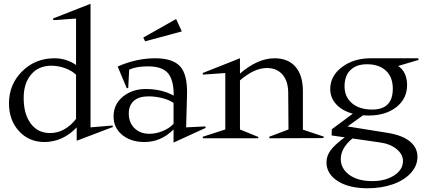

<svg xmlns="http://www.w3.org/2000/svg" viewBox="-20 -736 2248 1022"><path d="M27.8 -186Q27.8 -286.6 97.7 -356.2Q167.5 -425.8 270 -425.8Q333 -425.8 384.8 -390.1V-637.2L265.1 -628.9L261.2 -637.2L461.9 -715.8V-58.1L579.1 -67.9L581.1 -60.1L388.2 13.2V-58.1Q353 -20 308.6 0Q264.2 20 216.8 20Q134.3 20 81.1 -38.1Q27.8 -96.2 27.8 -186ZM106 -214.8Q106 -128.9 143.6 -78.4Q181.2 -27.8 246.1 -27.8Q325.7 -27.8 384.8 -103V-337.9Q363.3 -359.4 327.1 -372.8Q291 -386.2 252.9 -386.2Q185.5 -386.2 145.8 -339.6Q106 -293 106 -214.8Z M584.5 -116.2Q584.5 -180.7 634 -221.4Q683.6 -262.2 755.9 -262.2Q840.8 -262.2 904.8 -227.1Q904.8 -311 873.8 -346.9Q842.8 -382.8 767.6 -382.8Q705.1 -382.8 667.5 -365.2L662.6 -268.1L654.8 -266.1L606.4 -381.8Q705.1 -425.8 806.6 -425.8Q900.4 -425.8 939.5 -381.8Q978.5 -337.9 975.6 -231.9L970.7 -58.1L1072.8 -63L1074.7 -55.2L903.8 22.9V-46.9Q836.9 20 748.5 20Q676.8 20 630.6 -17.8Q584.5 -55.7 584.5 -116.2ZM665.5 -130.9Q665.5 -83.5 695.8 -53.7Q726.1 -23.9 775.4 -23.9Q810.5 -23.9 845.9 -38.3Q881.3 -52.7 903.8 -77.1V-188Q880.4 -204.6 843.5 -213.9Q806.6 -223.1 770.5 -223.1Q720.2 -223.1 692.9 -199.5Q665.5 -175.8 665.5 -130.9ZM742.7 -536.1 917.5 -634.8 947.8 -568.8 752.4 -516.1Z M1060.5 -338.9 1058.6 -347.2 1257.3 -425.8V-344.2Q1351.6 -425.8 1441.4 -425.8Q1513.7 -425.8 1553 -380.4Q1592.3 -335 1592.3 -251V-45.9L1703.6 -8.8L1701.2 -1L1414.6 0L1412.6 -7.8L1515.6 -46.9L1514.2 -240.2Q1514.2 -303.7 1483.9 -338.9Q1453.6 -374 1400.4 -374Q1333.5 -374 1257.3 -308.1V-46.9L1355.5 -6.8L1353.5 0H1060.5L1058.6 -7.8L1179.2 -46.9V-347.2Z M1737.8 -262.2Q1737.8 -331.5 1800 -378.7Q1862.3 -425.8 1953.1 -425.8H2206.1L2208 -417L2099.1 -384.8Q2122.1 -370.6 2134.5 -344Q2147 -317.4 2147 -283.2Q2147 -211.4 2090.3 -166.3Q2033.7 -121.1 1941.9 -121.1Q1920.9 -121.1 1912.1 -122.1L1830.1 -63L2043 -28.8Q2122.1 -16.1 2162.1 17.1Q2202.1 50.3 2202.1 98.1Q2202.1 147 2166 185.8Q2129.9 224.6 2069.6 245.4Q2009.3 266.1 1937 266.1Q1837.4 266.1 1777.6 227.8Q1717.8 189.5 1717.8 127.9Q1717.8 93.8 1740 63.7Q1762.2 33.7 1814.9 -4.9L1745.1 -15.1L1746.1 -47.9L1857.9 -130.9Q1801.8 -146 1769.8 -180.7Q1737.8 -215.3 1737.8 -262.2ZM1793.9 110.8Q1793.9 161.1 1839.1 194.6Q1884.3 228 1962.9 228Q2030.8 228 2077.9 197.8Q2125 167.5 2125 121.1Q2125 85 2090.6 57.1Q2056.2 29.3 2001 22L1856 1Q1793.9 52.2 1793.9 110.8ZM1814 -278.8Q1813.5 -220.7 1853.3 -186.8Q1893.1 -152.8 1960.9 -152.8Q2072.3 -152.8 2070.8 -266.1Q2070.3 -326.7 2033.7 -360.4Q1997.1 -394 1933.1 -394Q1877.9 -394 1846.2 -363.8Q1814.5 -333.5 1814 -278.8Z"/></svg>

Font: Halibut
Style: Regular
Weight: 400
Designer: Matteo Maggi
Foundry: Collletttivo
Version: Version 3.080 | FøM Fix